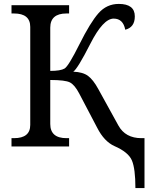

<svg xmlns="http://www.w3.org/2000/svg" viewBox="-20 -740 781 970"><path d="M612.8 -589.8Q602.1 -646 554.2 -646Q501 -646 436.3 -518.8Q371.6 -391.6 350.1 -377.9Q398.4 -376 424.6 -356.7Q450.7 -337.4 476.1 -291L578.1 -106Q613.3 -42 694.8 -42H710V210H664.1Q664.1 112.8 646.5 70.8Q628.9 28.8 558.1 -2Q506.3 -25.4 471.2 -94.2L379.9 -268.1Q357.4 -311 333.5 -323.5Q309.6 -335.9 233.9 -335.9V-113.8Q233.9 -42 315.9 -42H329.1V0H38.1V-42H50.8Q132.8 -42 132.8 -108.9V-604Q132.8 -671.9 50.8 -671.9H38.1V-713.9H329.1V-671.9H315.9Q233.9 -671.9 233.9 -600.1V-381.8Q286.1 -381.8 306.2 -393.8Q326.2 -405.8 381.1 -515.9Q436 -626 477.5 -673.1Q519 -720.2 580.1 -720.2Q661.1 -720.2 661.1 -657.2Q661.1 -602.1 612.8 -589.8Z"/></svg>

Font: Droid Serif
Style: Regular
Weight: 400
Designer: Monotype Design team
Foundry: Monotype Imaging Inc.
Version: Version 1.03